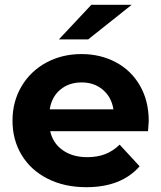

<svg xmlns="http://www.w3.org/2000/svg" viewBox="-20 -771 671 799"><path d="M596 -225H189Q200 -175 241 -146Q282 -117 343 -117Q385 -117 417.5 -129.5Q450 -142 478 -169L561 -79Q485 8 339 8Q248 8 178 -27.5Q108 -63 70 -126Q32 -189 32 -269Q32 -348 69.5 -411.5Q107 -475 172.5 -510.5Q238 -546 319 -546Q398 -546 462 -512Q526 -478 562.5 -414.5Q599 -351 599 -267Q599 -264 596 -225ZM187 -316H452Q444 -367 408 -397.5Q372 -428 320 -428Q267 -428 231 -398Q195 -368 187 -316ZM360 -751H528L347 -607H225Z"/></svg>

Font: Montserrat-Bold
Style: Bold
Weight: 700
Version: Version 7.200